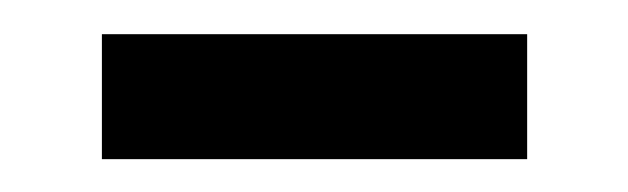

<svg xmlns="http://www.w3.org/2000/svg" viewBox="-20 -281 373 114"><path d="M40.5 -186.5V-260.7H293V-186.5Z"/></svg>

Font: Doulos SIL Afr
Style: Regular
Weight: 400
Designer: Walt Agee, Victor Gaultney, Peter Martin, Debbi Hosken, Becca Hirsbrunner
Foundry: SIL International
Version: Version 5.000